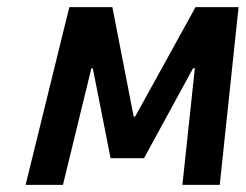

<svg xmlns="http://www.w3.org/2000/svg" viewBox="-20 -520 691 540"><path d="M52 0 175 -500H296L356 -192H360L530 -500H651L598 0H493L528 -328H523L385 -75H291L241 -328H237L157 0Z"/></svg>

Font: Cuprum SemiBold
Style: Italic
Weight: 600
Italic angle: -10°
Version: Version 3.000